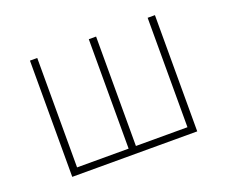

<svg xmlns="http://www.w3.org/2000/svg" viewBox="-86 -610 878 742"><g transform="rotate(-20 353.0 -239.0)"><path d="M96 0V-478H126V-28H338V-478H368V-28H580V-478H610V0Z"/></g></svg>

Font: Source Sans Variable
Style: Regular
Weight: 200
Designer: Paul D. Hunt
Foundry: Adobe Systems Incorporated
Version: Version 3.006;hotconv 1.0.111;makeotfexe 2.5.65597